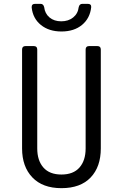

<svg xmlns="http://www.w3.org/2000/svg" viewBox="-20 -970 640 1000"><path d="M300 10Q202 10 148.5 -46Q95 -102 95 -197V-712Q95 -730 113 -730H156Q174 -730 174 -712V-197Q174 -134 206 -97.5Q238 -61 300 -61Q362 -61 394 -97.5Q426 -134 426 -197V-712Q426 -730 444 -730H487Q505 -730 505 -712V-197Q505 -101 452 -45.5Q399 10 300 10ZM300 -806Q235 -806 193 -840Q151 -874 145 -931Q144 -950 163 -950H191Q206 -950 210 -933Q214 -899 238 -879Q262 -859 299 -859Q336 -859 361 -879Q386 -899 390 -933Q394 -950 409 -950H437Q456 -950 455 -933Q449 -875 407.5 -840.5Q366 -806 300 -806Z"/></svg>

Font: Pitagon Sans Mono Light
Style: Regular
Weight: 300
Monospace: yes
Designer: Travis Tran
Foundry: Pitagon
Version: Version 1.001; ttfautohint (v1.8.4.7-5d5b);gftools[0.9.26]